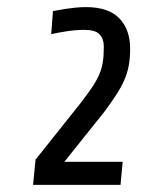

<svg xmlns="http://www.w3.org/2000/svg" viewBox="-20 -725 450 540"><path d="M73 -205 80 -276 205 -433Q225 -459 238 -478Q251 -497 258.5 -514Q266 -531 269 -549.5Q272 -568 272 -593Q272 -616 260 -628.5Q248 -641 217 -641Q193 -641 167.5 -637Q142 -633 124 -629L129 -694Q132 -694 141.5 -696Q151 -698 164 -700Q177 -702 192 -703.5Q207 -705 222 -705Q285 -705 315.5 -673.5Q346 -642 346 -588Q346 -561 342 -540Q338 -519 329.5 -499.5Q321 -480 307 -458.5Q293 -437 273 -410L161 -270H325L319 -205Z"/></svg>

Font: Share
Style: Italic
Weight: 400
Version: Version 1.002